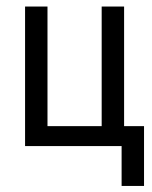

<svg xmlns="http://www.w3.org/2000/svg" viewBox="-20 -458 478 602"><path d="M431.6 -62.5V125H361.3V0H58.6V-437.5H128.9V-62.5H298.8V-437.5H369.1V-62.5Z"/></svg>

Font: Sudo Light
Style: Regular
Weight: 300
Monospace: yes
Designer: Jens Kutilek
Foundry: Jens Kutilek
Version: Version 0.040